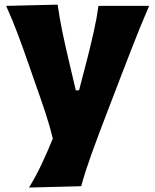

<svg xmlns="http://www.w3.org/2000/svg" viewBox="-20 -593 675 836"><path d="M106.4 223.6Q138.2 171.4 163.3 117.4Q188.5 63.5 210 10.3Q196.3 -46.4 177.2 -103.8Q158.2 -161.1 138.7 -215.8L103 -317.9Q82 -378.9 58.1 -442.9Q34.2 -506.8 6.8 -567.4L231 -572.8Q239.3 -514.2 250.7 -458.7Q262.2 -403.3 275.9 -344.7L310.1 -199.7H324.2L361.8 -344.2Q376 -400.9 388.4 -455.8Q400.9 -510.7 408.7 -567.4H629.4Q609.4 -521.5 592 -478.8Q574.7 -436 554.7 -385Q534.7 -334 507.3 -262.7L446.3 -103.5Q404.8 4.4 377.4 80.6Q350.1 156.7 333.5 217.8Z"/></svg>

Font: Pinar DS1 ExtraBold
Style: Regular
Weight: 800
Designer: Amin Abedi
Version: Version 3.000